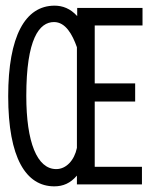

<svg xmlns="http://www.w3.org/2000/svg" viewBox="-20 -652 540 679"><path d="M172 7C203 7 229 -4 252 -31V0H482V-62H315V-293H458V-357H315V-562H484V-624H253V-595C229 -622 201 -632 173 -632C69 -632 9 -524 9 -312C9 -93 72 7 172 7ZM179 -54C111 -54 73 -149 73 -313C73 -515 119 -574 171 -574C212 -574 236 -530 252 -485V-129C243 -85 214 -54 179 -54Z"/></svg>

Font: Inconsolata Thin
Style: Regular
Weight: 100
Monospace: yes
Designer: Raph Levien, Cyreal, Brenton Simpson
Foundry: Raph Levien, Cyreal, Google
Version: Version 3.100